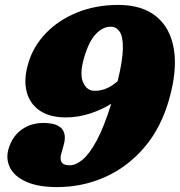

<svg xmlns="http://www.w3.org/2000/svg" viewBox="-20 -740 731 780"><path d="M211.5 20Q134 20 86.2 -1.8Q38.5 -23.5 20.8 -58.8Q3 -94 14.5 -134.5Q29 -185 67 -212.8Q105 -240.5 156 -240.5Q265 -240.5 238 -148L229 -116.5Q215.5 -68.5 262.5 -68.5Q288.5 -68.5 316.5 -92.2Q344.5 -116 373.8 -170.8Q403 -225.5 432 -318.5Q393 -294 344.8 -278.5Q296.5 -263 247.5 -263Q183 -263 142.2 -290.2Q101.5 -317.5 88.5 -366.5Q75.5 -415.5 94 -480Q114 -550.5 165.8 -604.5Q217.5 -658.5 293.2 -689.2Q369 -720 460.5 -720Q557.5 -720 615 -673Q672.5 -626 686.5 -539.5Q700.5 -453 666.5 -334.5Q634.5 -221.5 567.2 -142.2Q500 -63 408.5 -21.5Q317 20 211.5 20ZM321 -503.5Q302.5 -438.5 317.8 -404.8Q333 -371 364.5 -371Q414.5 -371 458 -410.5Q478.5 -494 479.2 -542.5Q480 -591 466.2 -611.2Q452.5 -631.5 430.5 -631.5Q397 -631.5 368.5 -600.8Q340 -570 321 -503.5Z"/></svg>

Font: Fraunces 9pt SuperSoft Black
Style: Italic
Weight: 900
Italic angle: -16°
Version: Version 1.000;[0bf87f6ff]